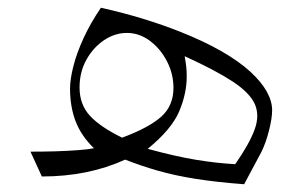

<svg xmlns="http://www.w3.org/2000/svg" viewBox="-20 -455 795 495"><path d="M240.2 -435.1Q212.9 -395 195.3 -356.4Q177.7 -317.9 169.2 -284.4Q160.6 -251 160.6 -226.1Q160.6 -179.7 175 -142.1Q189.5 -104.5 222.2 -72.8Q207 -69.8 181.2 -67.9Q155.3 -65.9 123.3 -64.9Q91.3 -64 58.6 -64L87.9 0Q207.5 0 302.7 -43.5Q343.8 -27.3 387.2 -14.9Q430.7 -2.4 484.4 6.1Q538.1 14.6 609.4 20L654.3 -64Q665.5 -86.9 673.6 -118.7Q681.6 -150.4 681.6 -170.9Q681.6 -193.8 667.7 -219Q653.8 -244.1 625 -270.5Q596.2 -296.9 550.8 -323Q505.4 -349.1 442.4 -374Q398.9 -391.1 349.9 -406.2Q300.8 -421.4 240.2 -435.1ZM360.8 -71.3Q421.9 -121.1 441.7 -167.2Q461.4 -213.4 461.4 -258.3Q461.4 -271.5 460 -284.2Q458.5 -296.9 456.1 -310.1Q535.6 -273.9 579.8 -244.9Q624 -215.8 637 -186.5Q649.9 -157.2 636.2 -120.4Q622.6 -83.5 586.4 -31.7Q539.1 -34.2 485.6 -43Q432.1 -51.8 360.8 -71.3ZM294.9 -100.1Q238.8 -127.4 211.9 -156.5Q185.1 -185.5 185.1 -229.5Q185.1 -269.5 202.9 -301.3Q220.7 -333 248.5 -351.6Q276.4 -370.1 307.1 -370.1Q338.9 -370.1 366.2 -349.9Q393.6 -329.6 410.4 -297.1Q427.2 -264.6 427.2 -228.5Q427.2 -182.1 395.3 -153.8Q363.3 -125.5 294.9 -100.1Z"/></svg>

Font: Pinar VF
Style: Regular
Weight: 300
Designer: Amin Abedi
Version: Version 2.000